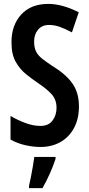

<svg xmlns="http://www.w3.org/2000/svg" viewBox="-20 -795 459 985"><path d="M385 -249Q385 -185 359.5 -138Q334 -91 289.5 -66Q245 -41 188 -41Q151 -41 110.5 -50Q70 -59 34 -79V-200Q72 -178 111.5 -163.5Q151 -149 187 -149Q229 -149 249.5 -176.5Q270 -204 270 -242Q270 -284 244.5 -312Q219 -340 172 -371Q144 -390 113 -415Q82 -440 60.5 -478Q39 -516 39 -576Q38 -664 88 -719.5Q138 -775 228 -775Q299 -775 384 -732L349 -629Q311 -649 284.5 -658Q258 -667 231 -667Q196 -667 175.5 -643Q155 -619 155 -582Q155 -552 164.5 -532Q174 -512 195 -495Q216 -478 251 -455Q317 -415 351 -367.5Q385 -320 385 -249ZM265 20Q253 57 235 97Q217 137 198 170H129V158Q133 140 138.5 113.5Q144 87 148.5 59Q153 31 156 10H265Z"/></svg>

Font: Noto Sans Tamil UI ExtraCondensed SemiBold
Style: Regular
Weight: 600
Width: 2
Designer: Jelle Bosma - Monotype Design Team
Foundry: Monotype Imaging Inc.
Version: Version 2.004; ttfautohint (v1.8.4.7-5d5b)